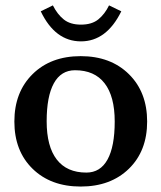

<svg xmlns="http://www.w3.org/2000/svg" viewBox="-20 -683 598 711"><path d="M429.2 -641.1Q374.5 -529.8 279.8 -529.8Q184.1 -529.8 130.9 -641.1L175.8 -663.1Q192.4 -629.9 216.3 -610.8Q240.2 -591.8 279.8 -591.8Q320.3 -591.8 344.2 -611.3Q368.2 -630.9 383.8 -663.1ZM299.8 -43.9Q351.6 -43.9 378.2 -92.3Q404.8 -140.6 404.8 -232.9Q404.8 -326.2 367.4 -374.5Q330.1 -422.9 257.8 -422.9Q206.1 -422.9 179.4 -374.5Q152.8 -326.2 152.8 -233.9Q152.8 -140.6 190.2 -92.3Q227.5 -43.9 299.8 -43.9ZM100.6 -408.4Q168 -475.1 278.8 -475.1Q389.6 -475.1 457.3 -408.4Q524.9 -341.8 524.9 -232.9Q524.9 -124 457.3 -58.1Q389.6 7.8 278.8 7.8Q168 7.8 100.6 -58.1Q33.2 -124 33.2 -232.9Q33.2 -341.8 100.6 -408.4Z"/></svg>

Font: Resagokr
Style: Bold
Weight: 600
Designer: gluk
Foundry: gluk
Version: Version 0.95